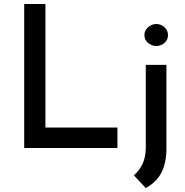

<svg xmlns="http://www.w3.org/2000/svg" viewBox="-20 -746 932 968"><path d="M102 -726H209V-103H572V0H102ZM715 202 655 138Q683 114 699 79.5Q715 45 715 -2V-419H819V2Q819 74 794.5 123Q770 172 715 202ZM708 -569Q708 -593 727 -609Q746 -625 768 -625Q791 -625 809 -609Q827 -593 827 -569Q827 -545 809 -529.5Q791 -514 768 -514Q746 -514 727 -529.5Q708 -545 708 -569Z"/></svg>

Font: Josefin Sans Thin Medium
Style: Regular
Weight: 500
Version: Version 2.000